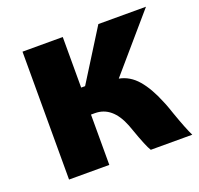

<svg xmlns="http://www.w3.org/2000/svg" viewBox="-98 -600 762 735"><g transform="rotate(-20 283.5 -232.5)"><path d="M244 -287 373 -493H567L375 -270Q418 -262 449.5 -225.5Q481 -189 506 -127Q511 -116 517 -99Q523 -82 526 -73Q551 -2 566 28H397Q384 8 358 -66L350 -88Q315 -177 244 -177H228V28H64V-493H228V-287Z"/></g></svg>

Font: Gmarket Sans TTF Bold
Style: Regular
Weight: 700
Designer: Creative Director : Sungho Lee; Art Director : Kiwoong Choi; Project Manager : Sori Yang, Jongwook Yoon; Font Designer :
Foundry: Sandoll Inc.
Version: Version 1.000;hotconv 1.0.109;makeotfexe 2.5.65596